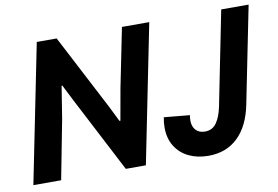

<svg xmlns="http://www.w3.org/2000/svg" viewBox="-77 -848 1423 984"><g transform="rotate(-10 635.0 -356.0)"><path d="M167.5 -719.7H271L475.1 -327.6L514.6 -247.6H519.5L548.8 -412.1L610.8 -719.7H752.9L608.4 0H503.9L298.8 -395.5L257.8 -476.6H253.9L227.1 -309.1L167.5 0H22.9ZM736.3 -173.3Q736.3 -201.2 741.7 -226.6L875.5 -213.9Q872.6 -199.2 872.6 -186.5Q872.6 -154.8 889.9 -136.2Q907.2 -117.7 937.5 -117.7Q976.1 -117.7 997.6 -148.4Q1019 -179.2 1029.3 -229L1127.4 -719.7H1270L1169.4 -218.3Q1147.9 -108.9 1087.4 -50.5Q1026.9 7.8 933.6 7.8Q877 7.8 832.3 -13.4Q787.6 -34.7 762 -75.7Q736.3 -116.7 736.3 -173.3Z"/></g></svg>

Font: Reddit Sans Fudge
Style: Bold
Weight: 700
Italic angle: -11.25°
Designer: Stephen Hutchings
Version: Version 1.013